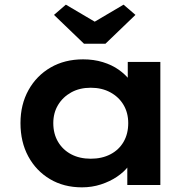

<svg xmlns="http://www.w3.org/2000/svg" viewBox="-20 -795 831 825"><path d="M332 10Q254 10 194.5 -25.5Q135 -61 101.5 -123Q68 -185 68 -266Q68 -346 102.5 -408Q137 -470 197.5 -505Q258 -540 337 -540Q383 -540 422 -528Q461 -516 490 -495.5Q519 -475 537.5 -450.5Q556 -426 561 -399L529 -400V-529H669V0H527V-135L557 -132Q551 -106 532 -81Q513 -56 482.5 -35.5Q452 -15 413.5 -2.5Q375 10 332 10ZM370 -113Q418 -113 454.5 -132Q491 -151 511 -185.5Q531 -220 531 -266Q531 -310 511 -344Q491 -378 454.5 -398Q418 -418 370 -418Q322 -418 286 -398Q250 -378 229.5 -344Q209 -310 209 -266Q209 -220 229.5 -185.5Q250 -151 286 -132Q322 -113 370 -113ZM341 -607 212 -731 263 -775 402 -693H372L511 -775L562 -731L433 -607Z"/></svg>

Font: Lexend Exa SemiBold
Style: Regular
Weight: 600
Designer: Bonnie Shaver-Troup, Thomas Jockin
Foundry: Lexend
Version: Version 1.007